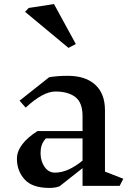

<svg xmlns="http://www.w3.org/2000/svg" viewBox="-20 -912 652 942"><path d="M567 0H385V-87L272 2Q252 10 222 10Q138 10 100.5 -32Q63 -74 63 -133Q63 -169 89 -203.5Q115 -238 164 -269H385V-342Q385 -409 349.5 -436Q314 -463 252 -463Q191 -463 106 -384L76 -418L221 -533Q260 -540 313 -540Q399 -540 447 -496.5Q495 -453 495 -371V-70L585 -35ZM385 -124V-233H205Q190 -216 184.5 -199Q179 -182 179 -161Q179 -122 198.5 -93.5Q218 -65 250 -65Q313 -65 385 -124ZM316 -677 103 -854 121 -873 245 -892 352 -696Z"/></svg>

Font: Inknut Antiqua Light
Style: Regular
Weight: 300
Designer: Claus Eggers Sørensen
Foundry: Claus Eggers Sørensen
Version: Version 1.003; ttfautohint (v1.8.2) -l 8 -r 50 -G 200 -x 14 